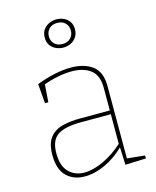

<svg xmlns="http://www.w3.org/2000/svg" viewBox="-116 -855 767 942"><g transform="rotate(-15 267.0 -384.5)"><path d="M419 -19 412 -27 509 -17V-2L404 2L400 -94L404 -91Q358 -45 303.5 -19.5Q249 6 198 6Q141 6 105.5 -29Q70 -64 70 -136Q70 -195 94 -225Q118 -255 158.5 -265Q199 -275 248 -275H406L399 -268V-391Q399 -454 363 -481.5Q327 -509 267 -509Q234 -509 196 -501.5Q158 -494 118 -479L125 -490L118 -392H101L93 -491Q140 -509 184.5 -518.5Q229 -528 268 -528Q336 -528 377.5 -497Q419 -466 419 -394ZM91 -140Q91 -75 122 -44Q153 -13 201 -13Q246 -13 300 -38.5Q354 -64 404 -110L399 -99V-263L406 -256H250Q165 -256 128 -230.5Q91 -205 91 -140ZM259 -632Q241 -632 223.5 -639.5Q206 -647 194.5 -662.5Q183 -678 183 -702Q183 -726 194 -742Q205 -758 223 -766.5Q241 -775 261 -775Q280 -775 297 -767.5Q314 -760 325.5 -744.5Q337 -729 337 -705Q337 -682 326 -665.5Q315 -649 297.5 -640.5Q280 -632 259 -632ZM260 -650Q286 -650 301 -665.5Q316 -681 316 -704Q316 -727 301 -742Q286 -757 260 -757Q234 -757 219 -741.5Q204 -726 204 -703Q204 -680 219 -665Q234 -650 260 -650Z"/></g></svg>

Font: Bitter Thin
Style: Regular
Weight: 100
Designer: Sol Matas, and Bitter project Authors
Foundry: Sol Matas
Version: Version 2.002